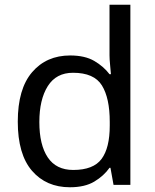

<svg xmlns="http://www.w3.org/2000/svg" viewBox="-20 -780 655 810"><path d="M275 10Q175 10 115 -59.5Q55 -129 55 -267Q55 -405 115.5 -475.5Q176 -546 276 -546Q338 -546 377.5 -523Q417 -500 442 -467H448Q447 -480 444.5 -505.5Q442 -531 442 -546V-760H530V0H459L446 -72H442Q418 -38 378 -14Q338 10 275 10ZM289 -63Q374 -63 408.5 -109.5Q443 -156 443 -250V-266Q443 -366 410 -419.5Q377 -473 288 -473Q217 -473 181.5 -416.5Q146 -360 146 -265Q146 -169 181.5 -116Q217 -63 289 -63Z"/></svg>

Font: Noto Sans Elymaic
Style: Regular
Weight: 400
Designer: Morgane Pierson
Foundry: Google LLC
Version: Version 1.002; ttfautohint (v1.8.4.7-5d5b)